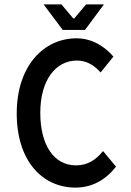

<svg xmlns="http://www.w3.org/2000/svg" viewBox="-20 -840 595 872"><path d="M56 -325C56 -108 173 12 323 12C397 12 459 -22 507 -83L448 -154C415 -113 377 -89 325 -89C226 -89 163 -179 163 -328C163 -475 232 -565 329 -565C374 -565 407 -544 437 -511L495 -583C458 -627 399 -666 328 -666C177 -666 56 -539 56 -325ZM371 -820 317 -756H313L259 -820H178L265 -704H366L452 -820Z"/></svg>

Font: Falling Sky
Style: Condensed
Weight: 400
Designer: Paul D. Hunt
Foundry: Adobe Systems Incorporated
Version: Version 1.02